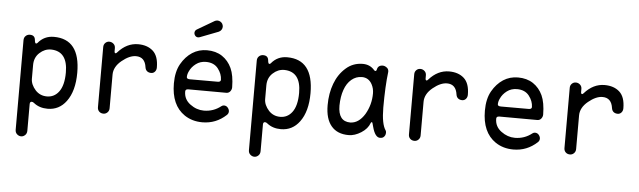

<svg xmlns="http://www.w3.org/2000/svg" viewBox="-57 -1003 4914 1476"><g transform="rotate(5 2400.0 -265.0)"><path d="M311.5 -79Q367.5 -79 402.5 -124.5Q441 -174.5 441 -275Q441 -438.5 312.5 -441Q263.5 -441 224.5 -405Q185 -369 185 -310.5V-205Q185 -159.5 223.5 -116.5Q259 -79 311.5 -79ZM141 244Q123.5 244 109 231Q95 218.5 95 197V-494Q95 -515 108.5 -527.5Q121.5 -540 141 -540Q178.5 -540 182 -504Q184.5 -477 193 -477Q199.5 -477 204 -482.5Q251 -540 326 -540Q528.5 -540 528.5 -280.5Q528.5 -139 468.5 -58.5Q414 15 325 15Q261.5 15 218.5 -19.5Q208.5 -28 200 -28Q185 -28 185 -9V197Q185 218 171.5 231Q157.5 244 141 244Z M756 15Q735.5 15 722.5 2Q710 -10.5 710 -30.5V-495Q710 -514.5 722.5 -527Q735.5 -540 753 -540Q772.5 -540 786.5 -527Q800 -514.5 800 -495V-470.5Q800 -455.5 809.5 -455.5Q813.5 -455.5 820 -463Q888 -540 976 -540Q1047.5 -540 1091 -501Q1134.5 -461.5 1134.5 -374Q1134.5 -354.5 1123 -341.5Q1111.5 -328.5 1094.5 -328.5Q1076 -328.5 1063.5 -338Q1050.5 -348 1047.5 -367.5Q1037 -447 967.5 -447Q917.5 -447 859 -399Q800 -350.5 800 -290V-30.5Q800 -11 787 2Q774 15 756 15Z M1610 -306Q1633.5 -306 1633.5 -323Q1632.5 -368.5 1601 -409Q1569 -450 1507.5 -450Q1463 -450 1430.5 -425.5Q1397 -400.5 1381.5 -365.5Q1370.5 -343 1370.5 -321Q1370.5 -306 1396 -306ZM1519 15Q1440 15 1380.5 -25Q1275.5 -96.5 1275.5 -264Q1275.5 -355.5 1309.5 -415Q1343 -474 1394 -507.5Q1444.5 -540 1507.5 -540Q1576 -540 1624.5 -508Q1672.5 -476 1698.5 -420Q1711 -392.5 1717.5 -355.8Q1724 -319 1724.5 -273Q1724.5 -255.5 1713 -241Q1702 -227 1682.5 -227L1390 -228Q1367.5 -228 1367.5 -209.5Q1367.5 -148.5 1417.5 -112Q1466.5 -75.5 1523 -75.5Q1597 -75.5 1655 -121.5Q1664.5 -128.5 1674 -128.5Q1693 -128.5 1704.5 -114Q1715.5 -100 1715.5 -85.5Q1715.5 -69.5 1702.5 -57.5Q1624 15 1519 15ZM1430.5 -632.5Q1412 -632.5 1403 -649.5Q1399 -657.5 1399 -664.5Q1399 -673 1403 -680.2Q1407 -687.5 1415 -692L1545.5 -768.5Q1556 -774.5 1567.5 -774.5Q1579 -774.5 1589 -769Q1599 -763.5 1605.5 -753.5Q1608.5 -748 1610.2 -742.2Q1612 -736.5 1612 -730.5Q1612 -717.5 1604.5 -706.2Q1597 -695 1584 -689.5L1442.5 -635Q1436 -632.5 1430.5 -632.5Z M2111.5 -79Q2167.5 -79 2202.5 -124.5Q2241 -174.5 2241 -275Q2241 -438.5 2112.5 -441Q2063.5 -441 2024.5 -405Q1985 -369 1985 -310.5V-205Q1985 -159.5 2023.5 -116.5Q2059 -79 2111.5 -79ZM1941 244Q1923.5 244 1909 231Q1895 218.5 1895 197V-494Q1895 -515 1908.5 -527.5Q1921.5 -540 1941 -540Q1978.5 -540 1982 -504Q1984.5 -477 1993 -477Q1999.5 -477 2004 -482.5Q2051 -540 2126 -540Q2328.5 -540 2328.5 -280.5Q2328.5 -139 2268.5 -58.5Q2214 15 2125 15Q2061.5 15 2018.5 -19.5Q2008.5 -28 2000 -28Q1985 -28 1985 -9V197Q1985 218 1971.5 231Q1957.5 244 1941 244Z M2652.5 -82.5Q2717.5 -84 2763.5 -158.5Q2807 -233 2807 -321Q2807 -358 2790 -390Q2764 -438.5 2711.5 -438.5Q2667 -438.5 2631.5 -409Q2596 -379 2578 -327Q2559.5 -275.5 2558.5 -205Q2558.5 -82.5 2652.5 -82.5ZM2890.5 15Q2852 15 2831 -64L2822.5 -94.5Q2821 -99.5 2816 -99.5Q2812 -99.5 2809.5 -92.5Q2793 -47 2744 -16Q2695 15 2648 15Q2560 15 2514 -40Q2467.5 -95 2467.5 -200.5Q2467.5 -292 2496 -367.5Q2524 -442.5 2580 -491.5Q2634.5 -540 2710.5 -540Q2766.5 -539.5 2800.5 -499Q2805 -494 2811 -494Q2817.5 -494 2820 -504Q2826 -540 2864 -540Q2881 -540 2898 -525.5Q2909.5 -515.5 2909.5 -496.5Q2902.5 -441 2899 -371.8Q2895.5 -302.5 2895.5 -219Q2896 -91.5 2929 -45Q2933 -39.5 2933 -28.5Q2933 -5.5 2916.5 7.5Q2907 15 2890.5 15Z M3156 15Q3135.5 15 3122.5 2Q3110 -10.5 3110 -30.5V-495Q3110 -514.5 3122.5 -527Q3135.5 -540 3153 -540Q3172.5 -540 3186.5 -527Q3200 -514.5 3200 -495V-470.5Q3200 -455.5 3209.5 -455.5Q3213.5 -455.5 3220 -463Q3288 -540 3376 -540Q3447.5 -540 3491 -501Q3534.5 -461.5 3534.5 -374Q3534.5 -354.5 3523 -341.5Q3511.5 -328.5 3494.5 -328.5Q3476 -328.5 3463.5 -338Q3450.5 -348 3447.5 -367.5Q3437 -447 3367.5 -447Q3317.5 -447 3259 -399Q3200 -350.5 3200 -290V-30.5Q3200 -11 3187 2Q3174 15 3156 15Z M4010 -306Q4033.5 -306 4033.5 -323Q4032.5 -368.5 4001 -409Q3969 -450 3907.5 -450Q3863 -450 3830.5 -425.5Q3797 -400.5 3781.5 -365.5Q3770.5 -343 3770.5 -321Q3770.5 -306 3796 -306ZM3919 15Q3840 15 3780.5 -25Q3675.5 -96.5 3675.5 -264Q3675.5 -355.5 3709.5 -415Q3743 -474 3794 -507.5Q3844.5 -540 3907.5 -540Q3976 -540 4024.5 -508Q4072.5 -476 4098.5 -420Q4111 -392.5 4117.5 -355.8Q4124 -319 4124.5 -273Q4124.5 -255.5 4113 -241Q4102 -227 4082.5 -227L3790 -228Q3767.5 -228 3767.5 -209.5Q3767.5 -148.5 3817.5 -112Q3866.5 -75.5 3923 -75.5Q3997 -75.5 4055 -121.5Q4064.5 -128.5 4074 -128.5Q4093 -128.5 4104.5 -114Q4115.5 -100 4115.5 -85.5Q4115.5 -69.5 4102.5 -57.5Q4024 15 3919 15Z M4356 15Q4335.5 15 4322.5 2Q4310 -10.5 4310 -30.5V-495Q4310 -514.5 4322.5 -527Q4335.5 -540 4353 -540Q4372.5 -540 4386.5 -527Q4400 -514.5 4400 -495V-470.5Q4400 -455.5 4409.5 -455.5Q4413.5 -455.5 4420 -463Q4488 -540 4576 -540Q4647.5 -540 4691 -501Q4734.5 -461.5 4734.5 -374Q4734.5 -354.5 4723 -341.5Q4711.5 -328.5 4694.5 -328.5Q4676 -328.5 4663.5 -338Q4650.5 -348 4647.5 -367.5Q4637 -447 4567.5 -447Q4517.5 -447 4459 -399Q4400 -350.5 4400 -290V-30.5Q4400 -11 4387 2Q4374 15 4356 15Z"/></g></svg>

Font: Maple Mono SC NF
Style: Regular
Weight: 400
Designer: subframe7536
Version: Version 4.2; ttfautohint (v1.8.4.7-5d5b-dirty);Nerd Fonts 6.